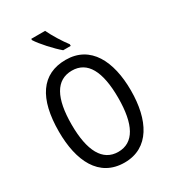

<svg xmlns="http://www.w3.org/2000/svg" viewBox="-224 -1061 1067 1189"><g transform="rotate(-30 309.5 -466.5)"><path d="M291 -943H192V-934C217 -893 286 -818 328 -783H382V-795C353 -832 312 -898 291 -943ZM567 -358C567 -568 488 -724 311 -724C139 -724 53 -596 53 -359C53 -151 128 10 311 10C488 10 567 -148 567 -358ZM143 -358C143 -546 197 -647 311 -647C422 -647 476 -547 476 -358C476 -168 421 -67 310 -67C199 -67 143 -170 143 -358Z"/></g></svg>

Font: Noto Sans Sinhala Condensed
Style: Regular
Weight: 400
Width: 3
Designer: Jelle Bosma - Monotype Design Team
Foundry: Monotype Imaging Inc.
Version: Version 2.006